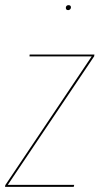

<svg xmlns="http://www.w3.org/2000/svg" viewBox="-28 -731 390 751"><path d="M238.8 -691.4Q229.5 -691.4 229.5 -700.7Q229.5 -705.1 232.4 -708Q235.4 -710.9 239.7 -710.9Q249.5 -710.9 249.5 -702.1Q249.5 -697.8 246.3 -694.6Q243.2 -691.4 238.8 -691.4ZM341.3 -517.6 340.3 -510.7 2.4 -7.8H262.2L260.3 0H-8.3L-7.3 -6.8L330.6 -510.3H87.4L87.9 -517.6Z"/></svg>

Font: Fira Sans Compressed Eight
Style: Italic
Weight: 100
Width: 3
Italic angle: -8°
Designer: Carrois Corporate & Edenspiekermann AG
Foundry: Carrois Corporate GbR & Edenspiekermann AG
Version: Version 4.203;PS 004.203;hotconv 1.0.88;makeotf.lib2.5.64775